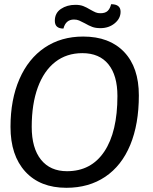

<svg xmlns="http://www.w3.org/2000/svg" viewBox="-20 -884 727 914"><path d="M30 -280Q30 -410 72.5 -507.5Q115 -605 193 -657.5Q271 -710 376 -710Q501 -710 571 -636.5Q641 -563 641 -430Q641 -293 600 -194Q559 -95 481 -42.5Q403 10 296 10Q171 10 100.5 -67Q30 -144 30 -280ZM539 -427Q539 -525 496 -578Q453 -631 372 -631Q297 -631 243 -589Q189 -547 160 -468Q131 -389 131 -280Q131 -179 175 -124Q219 -69 299 -69Q414 -69 476.5 -162.5Q539 -256 539 -427ZM241 -785Q241 -822 270 -841.5Q299 -861 339 -861Q361 -861 376.5 -855Q392 -849 410 -838Q426 -829 435.5 -825Q445 -821 458 -821Q481 -821 492.5 -832Q504 -843 509 -864Q554 -864 554 -828Q554 -796 526 -773Q498 -750 458 -750Q435 -750 419 -756Q403 -762 384 -773Q367 -782 356.5 -786.5Q346 -791 332 -791Q293 -791 282 -748Q241 -748 241 -785Z"/></svg>

Font: Krub Medium
Style: Italic
Weight: 500
Italic angle: -8°
Designer: Ekaluck Peanpanawate
Foundry: Cadson Demak Co.,Ltd.
Version: Version 1.000; ttfautohint (v1.6)